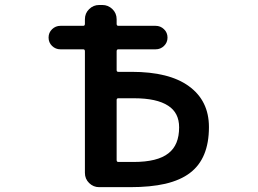

<svg xmlns="http://www.w3.org/2000/svg" viewBox="-20 -775 1040 774"><path d="M379.9 -20.5Q356.4 -20.5 339.4 -37.1Q322.3 -53.7 322.3 -78.1V-568.4Q322.3 -576.2 315.4 -576.2H223.6Q204.1 -576.2 189.9 -589.8Q175.8 -603.5 175.8 -623.5Q175.8 -643.6 189.9 -657.2Q204.1 -670.9 223.6 -670.9H315.4Q322.3 -670.9 322.3 -678.7V-697.3Q322.3 -721.7 339.4 -738.3Q356.4 -754.9 379.9 -754.9H392.6Q416 -754.9 433.1 -738.3Q450.2 -721.7 450.2 -697.3V-678.7Q450.2 -670.9 457 -670.9H607.4Q627 -670.9 641.1 -657.2Q655.3 -643.6 655.3 -623.5Q655.3 -603.5 641.1 -589.8Q627 -576.2 607.4 -576.2H457Q450.2 -576.2 450.2 -568.4V-492.2Q450.2 -485.4 457 -485.4H510.7Q662.1 -485.4 741.2 -427.7Q822.3 -369.1 822.3 -262.7Q822.3 -135.7 746.1 -78.1Q708 -48.8 646.5 -34.2Q586.9 -20.5 503.9 -20.5ZM518.6 -122.1Q615.2 -122.1 659.2 -157.2Q702.1 -190.4 702.1 -261.7Q702.1 -320.3 658.2 -348.6Q612.3 -378.9 520.5 -378.9H457Q450.2 -378.9 450.2 -372.1V-129.9Q450.2 -122.1 457 -122.1Z"/></svg>

Font: Rounded Mgen+ 1mn medium
Style: Regular
Weight: 500
Designer: [Source Han Sans]
Ryoko NISHIZUKA  (kana & ideographs); Paul D. Hunt (Latin, Greek & Cyrillic); Wenlong ZHANG  (bopomofo
Version: Version 1.059.20150602